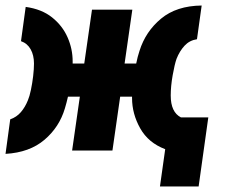

<svg xmlns="http://www.w3.org/2000/svg" viewBox="-26 -545 818 695"><path d="M-6 12 11 -113Q34 -121 49.5 -139Q65 -157 75 -182Q81 -196 86 -220Q91 -244 94 -269.5Q97 -295 97 -315Q97 -345 85 -366.5Q73 -388 50 -396L67 -520Q125 -512 162.5 -482Q200 -452 218.5 -410Q237 -368 237 -323Q237 -319 237 -315H279L307 -510H453L425 -315H467Q472 -340 479 -361Q501 -431 557 -477.5Q613 -524 704 -525L687 -403Q660 -399 642 -379.5Q624 -360 613 -332Q606 -312 599 -272.5Q592 -233 592 -199Q592 -139 629 -120H728L693 130H553L572 -5Q511 -28 481.5 -80.5Q452 -133 452 -190Q452 -193 452 -195H409L381 0H235L263 -195H220Q215 -173 209 -153Q189 -85 135 -39Q81 7 -6 12Z"/></svg>

Font: Finlandica
Style: Bold Italic
Weight: 700
Italic angle: -8°
Designer: Niklas Ekholm, Juho Hiilivirta, Jaakko Suomalainen
Foundry: Helsinki Type Studio
Version: Version 1.064; ttfautohint (v1.8.4.7-5d5b)